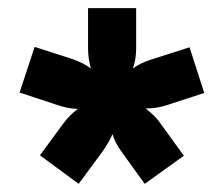

<svg xmlns="http://www.w3.org/2000/svg" viewBox="-20 -694 548 471"><path d="M196 -576V-674H314V-576Q314 -548 306 -526Q323 -539 351 -548L445 -578L481 -466L389 -436Q364 -428 339 -428H337Q360 -411 373 -392L431 -312L335 -243L278 -322Q262 -344 256 -365Q248 -346 232 -323L173 -243L78 -313L136 -392Q151 -412 171 -427Q148 -427 122 -436L28 -467L65 -579L158 -549Q184 -540 203 -526Q196 -550 196 -576Z"/></svg>

Font: Hind Colombo
Style: Bold
Weight: 700
Designer: Jyotish Sonowal, Aditi Pimprikar
Foundry: Indian Type Foundry
Version: Version 1.000;PS 1.0;hotconv 1.0.86;makeotf.lib2.5.63406; tt